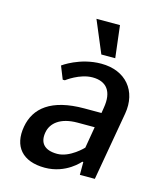

<svg xmlns="http://www.w3.org/2000/svg" viewBox="-108 -778 725 867"><g transform="rotate(15 255.0 -345.0)"><path d="M367 -295H287C132 -295 61 -235 45 -145C28 -50 78 10 183 10C283 10 340 -60 340 -60H345V0H415L471 -320C490 -430 424 -510 309 -510C209 -510 135 -455 135 -455L159 -395H169C169 -395 227 -440 287 -440C352 -440 385 -400 371 -320ZM337 -125C337 -125 281 -65 221 -65C161 -65 136 -95 145 -145C153 -190 194 -225 274 -225H354ZM235 -700 298 -550H363L345 -700Z"/></g></svg>

Font: Scada
Style: Italic
Weight: 400
Designer: Jovanny Lemonad
Foundry: Jovanny Lemonad
Version: Version 3.005